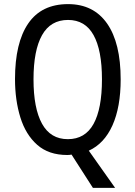

<svg xmlns="http://www.w3.org/2000/svg" viewBox="-20 -744 659 934"><path d="M567 -358Q567 -223 527 -134Q487 -45 412 -11L540 170H432L328 8Q324 9 318 9.5Q312 10 307 10Q217 10 161 -39.5Q105 -89 79 -173Q53 -257 53 -359Q53 -536 117.5 -630Q182 -724 311 -724Q435 -724 501 -629.5Q567 -535 567 -358ZM143 -358Q143 -217 184.5 -142Q226 -67 310 -67Q394 -67 435 -141Q476 -215 476 -358Q476 -500 435 -573.5Q394 -647 311 -647Q226 -647 184.5 -573Q143 -499 143 -358Z"/></svg>

Font: Noto Sans Tamil Condensed
Style: Regular
Weight: 400
Width: 3
Designer: Jelle Bosma - Monotype Design Team
Foundry: Monotype Imaging Inc.
Version: Version 2.004; ttfautohint (v1.8.4.7-5d5b)